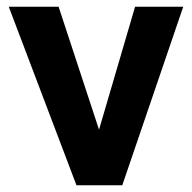

<svg xmlns="http://www.w3.org/2000/svg" viewBox="-20 -550 570 570"><path d="M6 -530H154L274 -165L381 -530H524L343 0H207Z"/></svg>

Font: Golos UI
Style: Bold
Weight: 700
Designer: A.Korolkova, Vitaly Kuzmin
Foundry: ParaType Ltd
Version: Version 2.000